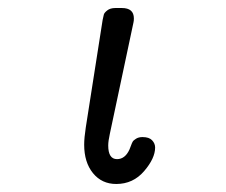

<svg xmlns="http://www.w3.org/2000/svg" viewBox="-20 -455 565 479"><path d="M190 -94Q190 -111 194 -137L236 -405Q238 -414 239 -418.5Q240 -423 247.5 -429Q255 -435 268 -435H284Q314 -435 314 -409Q314 -403 313 -399L254 -121Q250 -103 250 -92Q250 -58 272 -58Q292 -58 303 -82Q304 -84 306.5 -91Q309 -98 311 -101.5Q313 -105 319.5 -109Q326 -113 335 -113H336Q352 -113 359.5 -105Q367 -97 367 -87Q367 -60 339.5 -28Q312 4 270 4Q234 4 212 -23Q190 -50 190 -94Z"/></svg>

Font: CMU Typewriter Text
Style: LightOblique
Weight: 200
Italic angle: -9.46001°
Version: Version 0.7.0